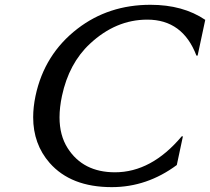

<svg xmlns="http://www.w3.org/2000/svg" viewBox="-20 -767 872 797"><path d="M443.8 9.8Q274.4 9.8 186 -90.8Q117.7 -168.9 117.7 -280.3Q117.7 -322.3 127.4 -368.7Q164.1 -542 301.8 -647.9Q430.7 -747.1 604.5 -747.1Q739.7 -747.1 832 -684.6L800.3 -536.1H795.4Q738.8 -685.5 591.3 -685.5Q460.4 -685.5 353 -585Q266.1 -503.9 237.3 -369.1Q227.1 -321.3 227.1 -279.8Q227.1 -205.1 260.7 -152.3Q324.7 -51.8 457 -51.8Q608.9 -51.8 734.4 -201.2H739.3L713.9 -82Q590.3 9.8 443.8 9.8Z"/></svg>

Font: Classica
Style: Book Oblique
Weight: 400
Italic angle: -12°
Designer: Wojciech Kalinowski "wmk69" (wmk69@o2.pl)
Foundry: Wojciech Kalinowski "wmk69" (wmk69@o2.pl)
Version: Version 2.1.1; 2021-05-14